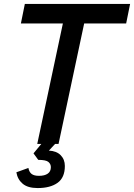

<svg xmlns="http://www.w3.org/2000/svg" viewBox="-20 -730 680 974"><path d="M169 0 299 -611H86L106 -710H640L620 -611H407L277 0ZM171 224Q121 224 95 202Q69 180 63 144L124 122Q128 143 140.5 152.5Q153 162 178 162Q206 162 222 151Q238 140 238 118Q238 102 225.5 91.5Q213 81 174 81L150 48L198 -10H269L228 34Q267 36 288 57.5Q309 79 309 112Q309 171 272 197.5Q235 224 171 224Z"/></svg>

Font: Geist Medium
Style: Italic
Weight: 500
Italic angle: -12°
Designer: Basement.studio, Andrés Briganti, Mateo Zaragoza
Foundry: Basement.studio, Vercel, Andrés Briganti, Guido Ferreyra, Mateo Zaragoza
Version: Version 1.500; ttfautohint (v1.8.4.7-5d5b)